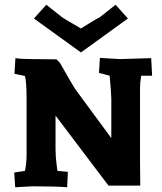

<svg xmlns="http://www.w3.org/2000/svg" viewBox="-20 -785 682 809"><path d="M570 -418V-103L571 -3H437L214 -298V-158Q214 -126 218 -96Q222 -66 222 -65L266 -61L263 4Q218 0 117 0L44 4L40 -58L85 -65Q92 -93 92 -135V-366Q92 -441 85 -465L41 -474L45 -540Q69 -536 116 -536L218 -535L232 -521Q285 -428 296 -411L449 -203V-370Q449 -389 442 -466L397 -478L401 -541L485 -536L617 -540L621 -466H575Q570 -436 570 -418ZM175 -765 242 -712Q246 -710 258 -702Q276 -691 321 -665Q381 -703 400 -712L467 -765L519 -707L321 -564L123 -707Z"/></svg>

Font: Andada SC
Style: Bold
Weight: 700
Designer: Carolina Giovagnoli
Foundry: Carolina Giovagnoli
Version: Version 1.003